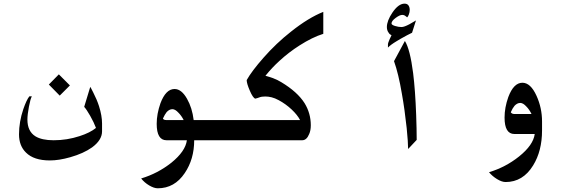

<svg xmlns="http://www.w3.org/2000/svg" viewBox="-20 -767 3150 1050"><path d="M362.3 -299.8 306.6 -244.1 247.1 -304.7 301.8 -360.4ZM504.9 -67.4Q493.2 -98.6 473.1 -133.8Q453.1 -168.9 440.4 -182.6L473.6 -292Q474.6 -292 490.2 -260.7Q509.8 -222.7 521.5 -186.5Q538.1 -133.8 538.1 -91.8V-48.8Q538.1 -1 483.4 39.1Q436.5 72.3 364.3 92.8Q302.7 110.4 252.9 110.4Q165 110.4 122.1 67.4Q84 30.3 84 -32.2Q84 -100.6 107.4 -169.9Q125 -220.7 140.6 -240.2H154.3Q146.5 -227.5 138.2 -183.6Q129.9 -139.6 129.9 -113.3Q129.9 -48.8 173.8 -21.5Q209 0 273.4 0Q346.7 0 415 -22.5Q472.7 -41 504.9 -67.4Z M1250 0H1042Q1042 103.5 990.2 179.7Q934.6 262.7 842.8 262.7Q822.3 262.7 795.9 247.1Q769.5 231.4 752 209Q842.8 181.6 917 123Q994.1 60.5 1002 0H890.6Q836.9 0 836.9 -89.8Q836.9 -143.6 857.4 -202.1Q886.7 -280.3 934.6 -280.3Q972.7 -280.3 1002.9 -226.6Q1031.2 -176.8 1039.1 -110.4H1250ZM984.4 -110.4Q972.7 -133.8 956.1 -150.4Q938.5 -169.9 922.9 -169.9Q906.2 -169.9 891.6 -154.3Q880.9 -140.6 871.1 -119.1Q872.1 -115.2 877 -112.8Q881.8 -110.4 889.6 -110.4Z M1431.6 -352.5Q1465.8 -342.8 1472.7 -339.8Q1500 -329.1 1518.6 -317.4Q1606.4 -264.6 1645.5 -203.1Q1679.7 -147.5 1679.7 -82Q1679.7 -53.7 1670.9 -34.2Q1657.2 0 1632.8 0H1222.7V-110.4H1621.1Q1606.4 -138.7 1574.7 -168.5Q1543 -198.2 1504.9 -218.8Q1483.4 -230.5 1465.3 -234.9Q1447.3 -239.3 1430.7 -239.3Q1410.2 -239.3 1398.4 -234.4Q1388.7 -230.5 1376 -227.5Q1363.3 -231.4 1346.2 -271Q1329.1 -310.5 1329.1 -329.1Q1356.4 -377.9 1420.9 -451.2Q1491.2 -531.2 1572.3 -594.7Q1667 -669.9 1748 -702.1V-582Q1688.5 -563.5 1618.2 -518.6Q1559.6 -481.4 1508.8 -434.6Q1467.8 -397.5 1431.6 -352.5Z M2258.8 -2 2211.9 47.9Q2211.9 12.7 2204.1 -66.4Q2193.4 -167 2177.7 -254.9Q2159.2 -364.3 2134.8 -432.6L2194.3 -543Q2222.7 -497.1 2239.3 -367.2Q2251 -273.4 2255.9 -138.7Q2258.8 -60.5 2258.8 -2ZM2233.4 -587.9Q2232.4 -587.9 2206.1 -574.2Q2168 -553.7 2149.4 -542Q2115.2 -521.5 2101.6 -506.8V-523.4Q2101.6 -532.2 2111.3 -553.7Q2114.3 -561.5 2121.1 -574.2Q2110.4 -579.1 2105.5 -587.9Q2095.7 -600.6 2095.7 -619.1Q2095.7 -653.3 2126 -698.2Q2159.2 -747.1 2192.4 -747.1Q2207 -747.1 2213.9 -737.3Q2220.7 -727.5 2220.7 -712.9Q2220.7 -700.2 2215.8 -687.5Q2210.9 -674.8 2206.1 -671.9Q2202.1 -676.8 2198.2 -678.7Q2190.4 -685.5 2179.7 -685.5Q2166 -685.5 2143.6 -668.9Q2121.1 -652.3 2121.1 -638.7Q2121.1 -630.9 2140.1 -625Q2159.2 -619.1 2175.8 -619.1Q2190.4 -619.1 2219.7 -634.8Q2237.3 -644.5 2254.9 -655.3Z M2904.3 -34.2H2793Q2739.3 -34.2 2739.3 -124Q2739.3 -178.7 2759.8 -236.3Q2789.1 -314.5 2836.9 -314.5Q2881.8 -314.5 2914.1 -243.2Q2944.3 -176.8 2944.3 -102.5V-53.7Q2944.3 58.6 2895.5 137.7Q2839.8 228.5 2745.1 228.5Q2724.6 228.5 2698.2 212.4Q2671.9 196.3 2654.3 174.8Q2745.1 147.5 2818.4 88.9Q2896.5 26.4 2904.3 -34.2ZM2886.7 -143.6Q2875 -168 2858.4 -184.6Q2840.8 -204.1 2825.2 -204.1Q2808.6 -204.1 2793.9 -188.5Q2783.2 -175.8 2773.4 -153.3Q2774.4 -150.4 2779.3 -147Q2784.2 -143.6 2792 -143.6Z"/></svg>

Font: Thabit-Bold
Style: Bold
Weight: 700
Designer: Regenerated by Nadim Shaikli
Foundry: MAK Alagha
Version: 0.01